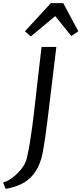

<svg xmlns="http://www.w3.org/2000/svg" viewBox="-103 -1046 520 1224"><path d="M-67.2 157.7 -83.3 117.4Q-58.1 110.1 -33.1 93.4Q-8.2 76.7 13.2 54.5Q34.6 32.4 49.5 7.3Q64.3 -17.7 69.1 -42Q79.9 -90.6 88 -139.8Q96.1 -189 103.5 -245.7Q111 -302.3 119 -373.3Q127 -444.2 137.3 -535.8Q147.6 -627.4 161.9 -747H256.2L199.7 -278.9Q186.6 -174.9 176.5 -114.5Q166.5 -54.2 161 -37Q143.1 23.1 112.3 62.8Q81.5 102.5 36.9 125.5Q-7.7 148.5 -67.2 157.7ZM249.1 -943.4 93.1 -813.5 56.2 -846.8 221.2 -1026.1H300L396.4 -846.8L351.8 -816.4Z"/></svg>

Font: Merriweather Sans Variable Regular
Style: Italic
Weight: 300
Italic angle: -8°
Designer: Eben Sorkin
Foundry: Eben Sorkin
Version: Version 2.001